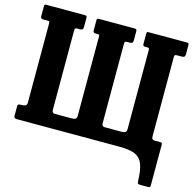

<svg xmlns="http://www.w3.org/2000/svg" viewBox="-131 -884 1236 1219"><g transform="rotate(15 487.0 -275.0)"><path d="M237 -637V-117Q237 -95 256 -95H365.5Q378.5 -95 389 -99Q399.5 -103 399.5 -120V-638Q399.5 -648 397.8 -651.5Q396 -655 386 -655H373Q357 -655 357 -670V-737Q357 -747 360.2 -748.5Q363.5 -750 372 -750H601.5Q613 -750 616.2 -747.2Q619.5 -744.5 619.5 -733V-676Q619.5 -663 614 -659Q608.5 -655 599 -655H583.5Q571.5 -655 568 -652.2Q564.5 -649.5 564.5 -637V-117Q564.5 -95 583.5 -95H693Q706 -95 716.5 -99Q727 -103 727 -120V-638Q727 -648 725.2 -651.5Q723.5 -655 712 -655H700.5Q690.5 -655 687.5 -658.5Q684.5 -662 684.5 -670V-737Q684.5 -747 687.8 -748.5Q691 -750 699.5 -750H944Q955.5 -750 958.8 -747.2Q962 -744.5 962 -733V-676Q962 -663 956.2 -659Q950.5 -655 941 -655H911Q899 -655 895.5 -652.2Q892 -649.5 892 -637V-117Q892 -95 911 -95H951Q958 -95 960 -90.5Q962 -86 962 -79V184.5Q962 195.5 958.2 197.8Q954.5 200 943 200H896Q882 200 879.5 194.2Q877 188.5 876.5 176.5Q875 107.5 859.8 69Q844.5 30.5 808.2 15.2Q772 0 707 0H32Q12 0 12 -16V-81Q12 -89 16.5 -92Q21 -95 35 -95H38Q51 -95 61.5 -99Q72 -103 72 -120V-638Q72 -648 70.2 -651.5Q68.5 -655 57 -655H29Q12 -655 12 -670V-737Q12 -747 15.2 -748.5Q18.5 -750 27 -750H274Q285.5 -750 288.8 -747.2Q292 -744.5 292 -733V-676Q292 -663 286.2 -659Q280.5 -655 271 -655H255Q244 -655 240.5 -652.2Q237 -649.5 237 -637Z"/></g></svg>

Font: Besley* Condensed
Style: Bold
Weight: 700
Width: 3
Designer: Owen Earl
Foundry: indestructible type*
Version: Version 3.000; ttfautohint (v1.8.3)